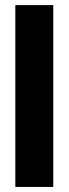

<svg xmlns="http://www.w3.org/2000/svg" viewBox="-20 -739 271 759"><path d="M190.6 -718.8V0H40.6V-718.8Z"/></svg>

Font: Inter Display V
Style: Regular
Weight: 400
Designer: Rasmus Andersson
Foundry: rsms
Version: Version 3.015;git-src